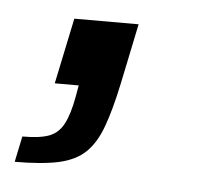

<svg xmlns="http://www.w3.org/2000/svg" viewBox="-59 -127 313 277"><g transform="rotate(5 97.0 11.5)"><path d="M-29 117.8 -21.2 80.5Q4.5 80.5 17.9 75.3Q31.2 70.1 38.5 56.1Q45.8 42.1 50.4 17L53.4 0H18.7L38.7 -95.4H131.8L113.6 -7.9Q105.5 30.5 96.5 55Q87.6 79.6 73.2 93.4Q58.9 107.1 34.5 112.5Q10.1 117.8 -29 117.8Z"/></g></svg>

Font: Saira Thin
Style: Italic
Weight: 100
Italic angle: -12°
Designer: Hector Gatti with collaboration of the Omnibus-Type team
Foundry: Omnibus-Type
Version: Version 1.101